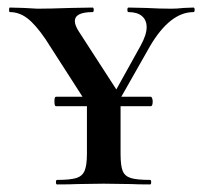

<svg xmlns="http://www.w3.org/2000/svg" viewBox="-20 -488 535 508"><path d="M124 -220Q124 -232 128 -232H379Q381 -232 382.5 -228Q384 -224 384 -220Q384 -207 379 -207H128Q124 -207 124 -220ZM368 -416Q368 -435 355.5 -445.5Q343 -456 320 -456Q317 -456 317 -462Q317 -468 320 -468L366 -467Q402 -465 434 -465Q448 -465 466 -467L492 -468Q495 -468 495 -462Q495 -456 492 -456Q430 -456 377 -366L276 -188L257 -196L352 -367Q368 -396 368 -416ZM6 -456Q4 -456 4 -462Q4 -468 6 -468L43 -467L79 -465Q110 -465 168 -467L225 -468Q228 -468 228 -462Q228 -456 225 -456Q178 -456 178 -432Q178 -421 189 -404L299 -234L226 -189L100 -385Q74 -423 52.5 -439.5Q31 -456 6 -456ZM299 -237V-81Q299 -50 304.5 -36Q310 -22 326 -17Q342 -12 377 -12Q380 -12 380 -6Q380 0 377 0Q346 0 327 -1L254 -2L185 -1Q165 0 131 0Q128 0 128 -6Q128 -12 131 -12Q166 -12 182 -17Q198 -22 204 -36.5Q210 -51 210 -81V-228Z"/></svg>

Font: Cormorant SC SemiBold
Style: Regular
Weight: 600
Designer: Christian Thalmann (Catharsis Fonts)
Foundry: Catharsis Fonts
Version: Version 4.000